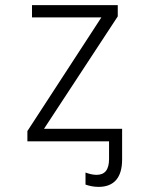

<svg xmlns="http://www.w3.org/2000/svg" viewBox="-20 -552 570 750"><path d="M87 0H406V69C406 112 389 131 357 131C342 131 328 127 314 122V169C328 174 345 178 365 178C426 178 457 141 457 71V-49H152L440 -488V-532H105V-484H376L87 -40Z"/></svg>

Font: Noto Sans Mono Condensed Light
Style: Regular
Weight: 300
Width: 3
Designer: Monotype Design Team
Foundry: Monotype Imaging Inc.
Version: Version 2.014